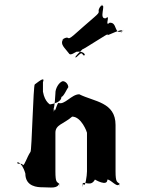

<svg xmlns="http://www.w3.org/2000/svg" viewBox="-20 -872 701 894"><path d="M298 -627C282 -649 259 -665 273 -688C297 -710 248 -668 273 -690C309 -710 286 -677 323 -708C347 -730 394 -770 419 -792C459 -826 424 -810 450 -846C474 -868 428 -824 453 -846C476 -854 437 -781 473 -787C497 -809 465 -744 490 -766C528 -770 509 -709 549 -727C573 -749 524 -702 549 -724C557 -748 474 -700 480 -710C504 -732 343 -624 368 -646C368 -646 314 -596 336 -606C360 -628 358 -628 369 -614C382 -611 374 -636 336 -631C307 -614 305 -617 298 -627ZM178 0C217 0 247 8 256 -18C256 -18 255 18 255 -17C245 -26 238 -21 238 -74V-254C238 -292 276 -294 316 -329C359 -329 385 -257 385 -254V-74C385 -56 377 9 367 -17C367 -17 365 17 365 -18C374 -28 404 -1 422 -36C422 -36 480 -1 480 -36C498 -36 528 8 537 -18C537 -18 536 18 536 -17C526 -26 518 -21 518 -74V-290C518 -397 419 -398 349 -433C313 -433 280 -381 252 -393C243 -386 235 -338 232 -366C232 -366 230 -332 230 -367C234 -375 238 -426 238 -437C237 -459 254 -489 272 -494C286 -494 298 -479 298 -466C293 -461 276 -421 266 -421C266 -386 191 -385 213 -385C216 -385 189 -394 180 -445V-489C190 -516 166 -497 142 -479C135 -479 128 -168 122 -165C104 -138 96 -104 86 -102C86 -108 84 -110 63 -110C51 -120 80 -126 98 -64C98 -2 156 0 178 0Z"/></svg>

Font: Hussar Przerywany
Style: Regular
Weight: 400
Foundry: Cannot Into Space Fonts
Version: Version 0.982